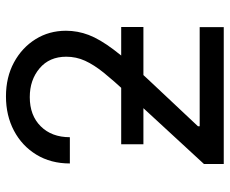

<svg xmlns="http://www.w3.org/2000/svg" viewBox="-84 -694 777 650"><g transform="rotate(-90 305.0 -368.5)"><path d="M75.2 0V-66.9L316.9 -329.1Q357.4 -373 384.3 -406.2Q411.1 -439.5 424.8 -469.5Q438.5 -499.5 438.5 -533.2Q438.5 -590.3 399.2 -623.5Q359.9 -656.7 301.8 -656.7Q239.7 -656.7 202.9 -619.6Q166 -582.5 166 -521H77.1Q77.1 -585.4 106.9 -634.3Q136.7 -683.1 188 -710.2Q239.3 -737.3 304.2 -737.3Q369.1 -737.3 419.2 -710.2Q469.2 -683.1 497.8 -637.2Q526.4 -591.3 526.4 -534.2Q526.4 -494.6 512.2 -457.3Q498 -419.9 462.4 -372.6Q426.8 -325.2 362.3 -256.8L203.1 -87.4V-81.5H538.6V0ZM142.1 -272V-347.2H539.1V-272Z"/></g></svg>

Font: Inter
Style: Regular
Weight: 400
Designer: Rasmus Andersson
Foundry: rsms
Version: Version 4.001;git-9221beed3